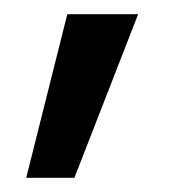

<svg xmlns="http://www.w3.org/2000/svg" viewBox="-20 -128 256 271"><path d="M17 123 75 -108H175L85 123Z"/></svg>

Font: DM Sans 9pt Medium
Style: Regular
Weight: 500
Version: Version 4.004;gftools[0.9.30]